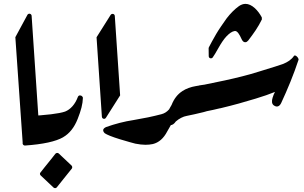

<svg xmlns="http://www.w3.org/2000/svg" viewBox="-20 -759 1586 1002"><path d="M60.1 -564.9 123 -681.2Q125 -685.1 128.7 -686.5Q132.3 -688 135.7 -687.3Q139.2 -686.5 141.8 -683.8Q144.5 -681.2 145 -676.8L182.1 -123.5L120.6 -6.3Q118.2 -2 114.7 -0.5Q111.3 1 107.7 0.2Q104 -0.5 101.3 -3.4Q98.6 -6.3 98.6 -10.7Z M353.5 105Q356.4 108.4 356.9 112.5Q357.4 116.7 355 120.6Q335 145.5 315.4 169.9Q295.9 194.3 276.4 218.8Q272.9 222.7 268.1 222.9Q263.2 223.1 259.3 219.7L192.4 156.7Q189 153.3 188.5 149.2Q188 145 190.9 141.6Q202.1 127.4 213.1 113.5Q224.1 99.6 235.4 85.9Q243.7 75.2 252.2 64.9Q260.7 54.7 269 43.5Q272.5 39.6 277.6 39.1Q282.7 38.6 286.6 42Z M405.8 -258.8Q408.2 -257.3 410.4 -254.2Q412.6 -251 412.6 -248Q412.1 -225.1 405.3 -198Q398.4 -170.9 385.3 -138.2Q358.9 -71.3 309.6 -43H310.1Q251.5 -9.3 110.8 0.5Q105.5 1 101.3 -3.2Q97.2 -7.3 98.1 -12.7L112.8 -142.6Q113.3 -146.5 116.7 -149.4Q120.1 -152.3 124 -152.8Q197.3 -156.7 246.3 -162.6Q295.4 -168.5 319.8 -176.8Q340.8 -185.1 358.2 -204.6Q375.5 -224.1 386.7 -253.9Q388.7 -258.8 393.3 -260.5Q397.9 -262.2 402.8 -259.8Z M483.9 -564.5 557.1 -680.7Q559.6 -684.6 563.2 -685.8Q566.9 -687 570.3 -686.3Q573.7 -685.5 576.2 -682.9Q578.6 -680.2 579.1 -675.8L606.9 -261.2L533.2 -145Q528.3 -137.2 520.5 -139.2Q512.7 -141.1 511.7 -149.9Z M911.6 -160.2Q908.7 -143.6 895.5 -136.2Q882.8 -124.5 872.6 -107.9Q862.3 -91.3 852.5 -72.8Q824.7 -19 777.8 -7.3Q759.3 -3.4 739.7 -3.4Q716.3 -3.4 686.5 -9.3Q668 -13.7 606 -32.2Q574.2 -42 554.4 -50Q534.7 -58.1 526.9 -63.5Q517.6 -72.3 518.6 -80.8Q519.5 -89.4 534.2 -96.2Q568.8 -108.4 604.7 -117.7Q640.6 -127 678.7 -132.8Q717.3 -139.2 753.2 -146.7Q789.1 -154.3 822.8 -163.1Q845.2 -168.9 861.8 -187.5L860.4 -186Q871.1 -201.7 889.2 -197.8L888.7 -198.2Q917.5 -193.4 911.6 -160.2Z M1346.7 -657.7Q1332.5 -628.4 1314 -600.8Q1295.4 -573.2 1274.9 -546.9Q1271 -543 1267.8 -540.8Q1264.6 -538.6 1259.3 -538.6Q1253.4 -538.6 1248.8 -543Q1244.1 -547.4 1240.7 -555.2Q1232.4 -574.2 1223.9 -585.7Q1215.3 -597.2 1207 -597.2H1205.1Q1194.8 -595.7 1184.1 -588.6Q1173.3 -581.5 1163.1 -570.3V-570.8Q1150.9 -557.6 1140.4 -542Q1129.9 -526.4 1120.1 -508.8Q1109.9 -490.7 1102.5 -478.3Q1095.2 -465.8 1090.3 -459.5Q1087.9 -456.1 1084.2 -455.1Q1080.6 -454.1 1077.1 -455.1Q1073.7 -456.1 1071.5 -459Q1069.3 -461.9 1069.3 -466.3L1068.8 -507.8L1069.8 -511.7Q1075.7 -523.4 1085.7 -541.7Q1095.7 -560.1 1107.9 -581.1Q1119.1 -600.1 1133.8 -621.6Q1148.4 -643.1 1163.1 -663.6Q1177.7 -682.6 1194.1 -699Q1210.4 -715.3 1227.5 -727.5Q1244.6 -738.8 1261.2 -738.8Q1285.2 -738.8 1310.1 -716.3Q1330.6 -697.3 1346.2 -668.5Z M1018.6 -313 1043.9 -316.9 1043 -316.4 1153.8 -339.4Q1198.7 -349.1 1244.1 -360.6Q1289.6 -372.1 1334 -386.2Q1385.7 -401.9 1415.5 -411.4Q1445.3 -420.9 1454.6 -424.3Q1496.1 -439.9 1514.2 -467.3Q1517.1 -470.7 1521.2 -469.2Q1525.4 -467.8 1529.5 -463.9Q1533.7 -460 1536.1 -455.1Q1538.6 -450.2 1538.1 -447.3Q1519 -389.6 1495.6 -332Q1472.2 -274.4 1447.3 -221.2Q1440.4 -207 1430.2 -203.9Q1419.9 -200.7 1407.7 -210Q1394 -221.2 1402.8 -250V-249.5Q1405.3 -258.8 1408.4 -265.6Q1411.6 -272.5 1415 -279.3Q1373.5 -262.2 1313.5 -244.1Q1271 -231 1226.6 -218.8Q1182.1 -206.5 1135.3 -195.3L1127 -193.4L1127.4 -193.8Q1109.9 -189.5 1092 -185.5Q1074.2 -181.6 1056.6 -178.2H1057.6L1042 -173.8Q1016.1 -167.5 994.4 -162.6Q972.7 -157.7 955.1 -154.3Q940.4 -151.9 925.3 -144Q910.2 -136.2 897.5 -125Q884.3 -106 870.1 -106Q864.3 -106 858.6 -109.6Q853 -113.3 848.6 -118.7Q841.8 -127.9 841.8 -140.6Q841.8 -149.4 845.7 -158.4Q849.6 -167.5 857.4 -178.2Q861.3 -186.5 866 -194.8Q870.6 -203.1 875.5 -211.4Q894.5 -259.8 932.1 -283.7H931.6Q946.8 -293.5 964.8 -300Q982.9 -306.6 1001.5 -309.6L1018.1 -312.5L1008.3 -300.8Z"/></svg>

Font: Aref Ruqaa
Style: Bold
Weight: 700
Designer: Abdullah Aref
Version: Version 1.002